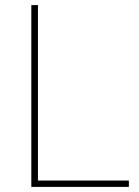

<svg xmlns="http://www.w3.org/2000/svg" viewBox="-20 -734 546 754"><path d="M103 0V-714H129V-25H486V0Z"/></svg>

Font: Noto Sans Lao Looped Thin
Style: Regular
Weight: 100
Designer: Mark Frömberg, Ben Mitchell
Foundry: The Fontpad Ltd
Version: Version 1.002; ttfautohint (v1.8.4.7-5d5b)